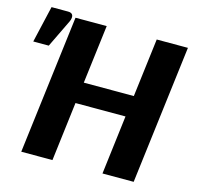

<svg xmlns="http://www.w3.org/2000/svg" viewBox="-162 -862 998 975"><g transform="rotate(15 337.0 -374.5)"><path d="M0 0ZM623.5 0H459.5L497.5 -310H234.5L196.5 0H32.5L122.5 -728.5H286.5L248.5 -421H511.5L549.5 -728.5H713.5ZM-53.5 -556.5 -9 -749H78Q97.5 -749 102.8 -736.8Q108 -724.5 99 -703.5L28 -556.5Z"/></g></svg>

Font: Lato Black
Style: Italic
Weight: 900
Italic angle: -7°
Designer: Lukasz Dziedzic
Foundry: tyPoland Lukasz Dziedzic
Version: Version 2.007; 2014-02-27